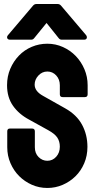

<svg xmlns="http://www.w3.org/2000/svg" viewBox="-20 -923 476 953"><path d="M215 -706Q256 -706 292.5 -689.5Q329 -673 356 -645Q383 -617 399 -579.5Q415 -542 415 -500V-455Q415 -441 401 -441H291Q277 -441 277 -455V-500Q277 -529 259 -548.5Q241 -568 215 -568Q189 -568 170.5 -548Q152 -528 152 -503Q152 -470 194 -447L304 -385Q361 -353 387.5 -303.5Q414 -254 414 -194Q414 -150 398 -112.5Q382 -75 354.5 -48Q327 -21 291 -5.5Q255 10 215 10Q174 10 138 -6Q102 -22 75 -49Q48 -76 32 -113Q16 -150 16 -192V-271Q16 -285 29 -285H139Q153 -285 153 -271V-192Q153 -162 171.5 -143.5Q190 -125 215 -125Q241 -125 259 -145Q277 -165 277 -195Q277 -221 264.5 -240Q252 -259 219 -277L125 -329Q74 -356 44.5 -398Q15 -440 15 -500Q15 -544 31 -581.5Q47 -619 74 -647Q101 -675 137.5 -690.5Q174 -706 215 -706ZM30 -726Q19 -726 16 -733.5Q13 -741 20 -749L144 -895Q151 -903 160 -903H267Q276 -903 283 -895L407 -749Q413 -741 410.5 -733.5Q408 -726 397 -726H286Q277 -726 271 -734L211 -809L150 -734Q144 -726 135 -726Z"/></svg>

Font: AL Dynamic
Style: Bold
Weight: 700
Version: Version 1.000; ttfautohint (v1.8.2) -l 8 -r 50 -G 200 -x 14 